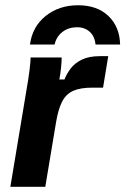

<svg xmlns="http://www.w3.org/2000/svg" viewBox="-20 -722 484 742"><path d="M20 0 83.3 -380Q90 -417.5 94.2 -451.2Q98.3 -485 98.3 -500H218.3Q218.3 -482.5 215.8 -458.8Q213.3 -435 209.2 -415H229.2Q237.5 -436.7 253.3 -457.5Q269.2 -478.3 296.7 -491.7Q324.2 -505 366.7 -505H398.3L378.3 -383.3H336.7Q290 -383.3 262.5 -370.8Q235 -358.3 220 -329.2Q205 -300 196.7 -250L155 0ZM95.8 -550Q105 -619.2 156.7 -660.4Q208.3 -701.7 281.7 -701.7Q355.8 -701.7 399.2 -660Q442.5 -618.3 444.2 -550H349.2Q345.8 -582.5 325.8 -600Q305.8 -617.5 275 -616.7Q242.5 -615.8 220 -597.5Q197.5 -579.2 190.8 -550Z"/></svg>

Font: Familjen Grotesk GF
Style: Bold Italic
Weight: 700
Designer: Anders Wikstroem, Jonas Baeckman, Matilda Gysing, Kristian Moeller
Foundry: Familjen STHML AB
Version: Version 2.000; Beta; Release 4; Build 6